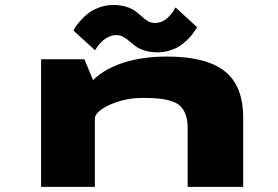

<svg xmlns="http://www.w3.org/2000/svg" viewBox="-20 -732 1090 752"><path d="M598 -527Q569 -527 546.8 -534Q524.5 -541 511 -551Q497.5 -561 486.5 -570.8Q475.5 -580.5 463 -587.5Q450.5 -594.5 436 -594.5Q421 -594.5 407 -588.2Q393 -582 383.5 -573.5Q374 -565 366.8 -556.2Q359.5 -547.5 356 -541L352.5 -535L268 -612Q270.5 -618 276.5 -627.5Q282.5 -637 296.2 -652.5Q310 -668 326.8 -680.8Q343.5 -693.5 369.5 -703Q395.5 -712.5 424 -712.5Q453 -712.5 475.5 -705.2Q498 -698 511.5 -687.5Q525 -677 536 -666.8Q547 -656.5 559.5 -649.2Q572 -642 586.5 -642Q601.5 -642 615.2 -648.2Q629 -654.5 638 -663.5Q647 -672.5 654 -681.5Q661 -690.5 664 -697L667.5 -703L752.5 -625Q752 -624.5 744.8 -613.8Q737.5 -603 730.5 -594Q723.5 -585 709.2 -571.8Q695 -558.5 680.2 -549.5Q665.5 -540.5 643.5 -533.8Q621.5 -527 598 -527ZM141 0V-500H310.5L344.5 -418.5Q389.5 -462.5 463.8 -486.5Q538 -510.5 633.5 -510.5Q786.5 -510.5 859.5 -453.5Q932.5 -396.5 932.5 -271V0H715V-230Q715 -260 707.8 -281Q700.5 -302 687.5 -315.2Q674.5 -328.5 652 -335.8Q629.5 -343 603.5 -345.8Q577.5 -348.5 540 -348.5Q472 -348.5 415 -323.8Q358 -299 351.5 -271V0Z"/></svg>

Font: League Mono Extended ExtraBold
Style: Regular
Weight: 800
Width: 9
Designer: Tyler Finck
Foundry: The League of Moveable Type / Tyler Finck
Version: Version 2.210